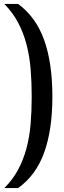

<svg xmlns="http://www.w3.org/2000/svg" viewBox="-20 -740 325 975"><path d="M2 215Q45 172 72 121.5Q99 71 114.5 13Q130 -45 135.5 -110.5Q141 -176 141 -249Q141 -323 135.5 -389.5Q130 -456 114.5 -515Q99 -574 72 -625Q45 -676 2 -720H72Q162 -654 204 -537.5Q246 -421 246 -249Q246 -80 204 35.5Q162 151 72 215Z"/></svg>

Font: HermeneusOne
Style: Regular
Weight: 400
Designer: Rodrigo Fuenzalida, Pablo Impallari
Foundry: Pablo Impallari, Rodrigo Fuenzalida
Version: Version 1.000; ttfautohint (v0.8) -G 200 -r 50